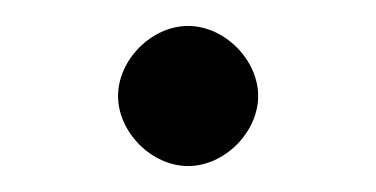

<svg xmlns="http://www.w3.org/2000/svg" viewBox="-20 -327 290 148"><path d="M125 -199C153 -199 179 -225 179 -253C179 -281 153 -307 125 -307C97 -307 71 -281 71 -253C71 -225 97 -199 125 -199Z"/></svg>

Font: Libertinus Serif
Style: Regular
Weight: 400
Designer: Philipp H. Poll
Foundry: Khaled Hosny
Version: Version 6.2